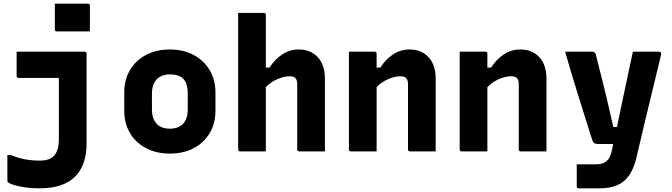

<svg xmlns="http://www.w3.org/2000/svg" viewBox="-20 -820 3640 1040"><path d="M438 -540Q449 -540 449 -529V-44Q449 76 385.5 138Q322 200 195 200Q132 200 83 189Q34 178 23 167Q20 164 20 159V20H40Q78 36 116 43Q154 50 195 50Q252 50 275 21Q299 -7 299 -69V-398H81Q70 -398 70 -409V-540ZM277 -800H456Q467 -800 467 -789V-650H288Q277 -650 277 -661Z M900 -552Q973 -552 1028.5 -522.5Q1084 -493 1115.5 -440.5Q1147 -388 1147 -319V-221Q1147 -152 1116 -99.5Q1085 -47 1029.5 -17.5Q974 12 900 12Q827 12 771 -17.5Q715 -47 684 -99.5Q653 -152 653 -221V-319Q653 -388 684 -440.5Q715 -493 771 -522.5Q827 -552 900 -552ZM900 -417Q854 -417 828.5 -390Q803 -363 803 -312V-228Q803 -175 830 -148Q855 -123 900 -123Q947 -123 972 -150Q997 -177 997 -228V-312Q997 -369 972 -394Q949 -417 900 -417Z M1281 0Q1270 0 1270 -11V-750H1409Q1420 -750 1420 -739V-454H1440Q1468 -498 1508.5 -525Q1549 -552 1598 -552Q1663 -552 1701.5 -510Q1740 -468 1740 -394V0H1601Q1590 0 1590 -11V-363Q1590 -386 1580.5 -396.5Q1571 -407 1548 -407Q1520 -407 1484 -392Q1448 -377 1420 -348V0Z M2020 0H1881Q1870 0 1870 -11V-540H2009Q2020 -540 2020 -529V-454H2040Q2068 -498 2108.5 -525Q2149 -552 2198 -552Q2263 -552 2301.5 -510Q2340 -468 2340 -394V0H2201Q2190 0 2190 -11V-363Q2190 -386 2180.5 -396.5Q2171 -407 2148 -407Q2120 -407 2084 -392Q2048 -377 2020 -348Z M2620 0H2481Q2470 0 2470 -11V-540H2609Q2620 -540 2620 -529V-454H2640Q2668 -498 2708.5 -525Q2749 -552 2798 -552Q2863 -552 2901.5 -510Q2940 -468 2940 -394V0H2801Q2790 0 2790 -11V-363Q2790 -386 2780.5 -396.5Q2771 -407 2748 -407Q2720 -407 2684 -392Q2648 -377 2620 -348Z M3187 -540Q3203 -540 3207 -526Q3226 -452 3238 -403Q3250 -354 3258.5 -320Q3267 -286 3273 -259Q3279 -232 3286 -202.5Q3293 -173 3302 -132H3322Q3334 -190 3348.5 -259.5Q3363 -329 3378.5 -401.5Q3394 -474 3408 -540H3549Q3554 -540 3558.5 -536Q3563 -532 3561 -524Q3544 -453 3528.5 -389.5Q3513 -326 3497.5 -261.5Q3482 -197 3465 -126Q3448 -55 3428 31Q3408 119 3361 159.5Q3314 200 3229 200H3115Q3104 200 3104 189V70H3210Q3244 70 3264.5 53.5Q3285 37 3293 0Q3297 -16 3302 -40H3221Q3207 -40 3199.5 -44.5Q3192 -49 3187 -65Q3183 -77 3172 -112Q3161 -147 3145 -198Q3129 -249 3110.5 -308Q3092 -367 3074 -427Q3056 -487 3041 -540Z"/></svg>

Font: Recursive Mn Lnr St XBd
Style: Regular
Weight: 800
Monospace: yes
Version: Version 1.079;hotconv 1.0.112;makeotfexe 2.5.65598; ttfautoh